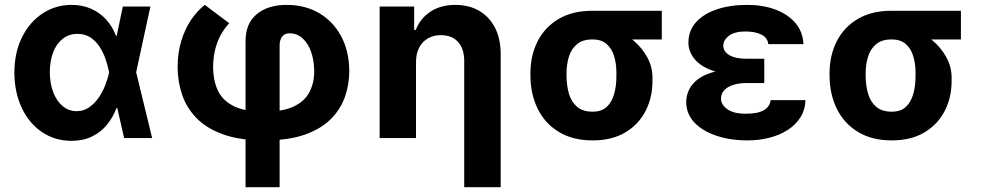

<svg xmlns="http://www.w3.org/2000/svg" viewBox="-20 -573 4072 797"><path d="M275.6 11.7Q206.9 11 153.7 -25.1Q100.5 -61.3 70.3 -125.3Q40.1 -189.4 39.6 -272.5Q40.1 -355.9 71.6 -418.8Q103 -481.8 156.9 -517.3Q210.7 -552.7 277.5 -552.7Q322 -552.7 357.8 -536.9Q393.7 -521.1 420.1 -492.4Q446.5 -463.7 461.5 -424.4H507.6L544.9 -274.4L611.5 0H495.3L432.6 -274.4Q427.2 -301.5 417.7 -329.2Q408.1 -356.8 392.6 -380.1Q377.1 -403.3 354.9 -417.9Q332.6 -432.4 302.1 -432.4Q266.2 -432.4 240.4 -412.1Q214.6 -391.7 200.7 -356Q186.9 -320.3 186.9 -273.8Q186.9 -227.1 200.9 -190.3Q214.9 -153.6 240 -132.7Q265 -111.7 297.9 -111.5Q326.3 -111.5 348.8 -126.6Q371.3 -141.7 388.2 -165.8Q405.2 -189.9 416.3 -217.9Q427.3 -245.8 432.6 -271.5L489.8 -545.9H604.3L544.9 -271.5L507.6 -124.2H463.5Q449 -85.5 423.6 -54.8Q398.2 -24 361.6 -6.2Q325 11.7 275.6 11.7Z M999.3 204.1V-404.7Q999.8 -475.6 1045.8 -514.2Q1091.8 -552.7 1170.6 -552.7Q1246.6 -552.7 1304.9 -518.4Q1363.2 -484 1396.3 -422.2Q1429.5 -360.4 1429.8 -277.9Q1429.8 -221.6 1411.5 -169.9Q1393.2 -118.3 1352.2 -77.7Q1311.3 -37.1 1243.7 -13.7Q1176.1 9.8 1077.2 9.8Q976.2 9.8 907 -15Q837.8 -39.7 796 -82.6Q754.3 -125.5 735.8 -180.3Q717.3 -235.2 717.3 -295.1Q717.5 -353.9 732.5 -403.2Q747.5 -452.4 773.1 -490.5Q798.8 -528.5 830.2 -552.7L931.5 -476.6Q910.5 -454.1 895.7 -426.7Q880.9 -399.2 873 -366.6Q865.1 -333.9 864.6 -295.1Q864.6 -242.5 882.9 -200.3Q901.2 -158.2 947.6 -133.8Q994 -109.4 1077.2 -109.4Q1153.3 -109.4 1198.7 -130.7Q1244 -152 1264.2 -190.1Q1284.3 -228.2 1284.3 -277.9Q1283.7 -323.4 1271 -358.7Q1258.3 -394 1235.5 -414.4Q1212.7 -434.8 1181.2 -434.8Q1161.3 -434.6 1150.9 -420.5Q1140.4 -406.3 1140.7 -383V204.1Z M1706.8 -315.2V0H1555.9V-545.9H1699.2V-448.8H1705.9Q1724.6 -497 1767.2 -524.9Q1809.8 -552.7 1870.3 -552.7Q1927.2 -552.7 1969.5 -527.9Q2011.7 -503.1 2035.1 -457.2Q2058.4 -411.2 2058.4 -347.3V204.1H1907V-320.3Q1907 -370.2 1881.6 -398.6Q1856.2 -427 1810.2 -427.1Q1780 -427.1 1756.5 -413.8Q1733.1 -400.5 1720.1 -375.6Q1707 -350.8 1706.8 -315.2Z M2181.8 -258.8V-269.5Q2182.1 -343.4 2211.8 -401.8Q2241.5 -460.3 2298.9 -494.3Q2356.3 -528.3 2438.9 -528.3Q2450.4 -521.9 2460.9 -505.7Q2471.5 -489.6 2488.5 -472.8Q2505.6 -456 2535.9 -446.5Q2574.7 -433.9 2609.6 -404.7Q2644.5 -375.5 2666.7 -335.3Q2688.8 -295.1 2688.5 -249V-238.3Q2688.8 -168.7 2659.8 -112.4Q2630.8 -56.1 2575.3 -23.1Q2519.9 9.8 2440.2 9.8Q2357.3 9.8 2299.6 -25.5Q2241.8 -60.7 2212 -121.5Q2182.1 -182.3 2181.8 -258.8ZM2331.6 -269.5V-258.8Q2331.9 -217.5 2341.9 -183.5Q2352 -149.5 2375.7 -129.4Q2399.4 -109.4 2440.2 -109.4Q2477.1 -109.4 2498.6 -129.4Q2520.1 -149.5 2529.5 -183.5Q2539 -217.5 2538.7 -258.8V-269.5Q2539 -307.5 2529.4 -339.3Q2519.9 -371.1 2498.2 -390.3Q2476.5 -409.5 2438.9 -409.2Q2399.6 -409.5 2376 -390.3Q2352.3 -371.1 2342.1 -339.3Q2331.9 -307.5 2331.6 -269.5ZM2727.1 -528.3V-409.2H2438.9V-528.3Z M3043 -285.9H3152.5V-228.3H3075.8Q3049.2 -228.3 3025.7 -221.2Q3002.1 -214.2 2987.7 -200Q2973.3 -185.8 2973 -163.5Q2973.1 -138.1 2999.4 -119.5Q3025.6 -100.9 3074.8 -101Q3125.3 -100.9 3150.3 -115.2Q3175.3 -129.6 3179.1 -157.4H3323.6Q3322 -116.2 3302 -84.9Q3281.9 -53.6 3248.4 -32.6Q3214.9 -11.5 3172.4 -0.9Q3129.8 9.8 3082.6 9.8Q3011.2 9.8 2953.7 -9.6Q2896.1 -28.9 2862.5 -64.5Q2829 -100 2828.5 -148.6Q2828.5 -177.6 2841.2 -202.5Q2853.8 -227.3 2879.7 -246Q2905.7 -264.7 2946.2 -275.3Q2986.8 -285.9 3043 -285.9ZM3152.5 -264.6H3043Q2990.4 -264.6 2951.7 -275.6Q2913 -286.5 2887.7 -305.1Q2862.5 -323.6 2850.1 -347Q2837.8 -370.4 2837.5 -395.1Q2837.8 -445.9 2869.3 -480.9Q2900.9 -515.9 2956 -534.3Q3011 -552.7 3081.8 -552.7Q3146.4 -552.7 3198.3 -533.5Q3250.2 -514.3 3281.5 -477.8Q3312.8 -441.4 3315.2 -389.8H3169.3Q3166.1 -416.9 3140.3 -429.5Q3114.5 -442.2 3074.2 -442.4Q3029.2 -442.2 3006 -424.7Q2982.8 -407.1 2982.2 -383.4Q2982.8 -359.1 3007.3 -344.3Q3031.7 -329.5 3075.8 -329.3H3152.5Z M3423.5 -258.8V-269.5Q3423.8 -343.4 3453.5 -401.8Q3483.2 -460.3 3540.6 -494.3Q3598 -528.3 3680.6 -528.3Q3692.1 -521.9 3702.6 -505.7Q3713.2 -489.6 3730.2 -472.8Q3747.3 -456 3777.6 -446.5Q3816.4 -433.9 3851.3 -404.7Q3886.2 -375.5 3908.3 -335.3Q3930.5 -295.1 3930.2 -249V-238.3Q3930.5 -168.7 3901.5 -112.4Q3872.5 -56.1 3817 -23.1Q3761.6 9.8 3681.9 9.8Q3599 9.8 3541.3 -25.5Q3483.5 -60.7 3453.7 -121.5Q3423.8 -182.3 3423.5 -258.8ZM3573.3 -269.5V-258.8Q3573.6 -217.5 3583.6 -183.5Q3593.7 -149.5 3617.4 -129.4Q3641.1 -109.4 3681.9 -109.4Q3718.8 -109.4 3740.3 -129.4Q3761.8 -149.5 3771.2 -183.5Q3780.7 -217.5 3780.4 -258.8V-269.5Q3780.7 -307.5 3771.1 -339.3Q3761.6 -371.1 3739.9 -390.3Q3718.2 -409.5 3680.6 -409.2Q3641.3 -409.5 3617.7 -390.3Q3594 -371.1 3583.8 -339.3Q3573.6 -307.5 3573.3 -269.5ZM3968.8 -528.3V-409.2H3680.6V-528.3Z"/></svg>

Font: Inter V
Style: 
Weight: 400
Designer: Rasmus Andersson
Foundry: rsms
Version: Version 4.000;git-a3f224843